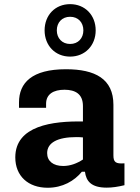

<svg xmlns="http://www.w3.org/2000/svg" viewBox="-20 -872 660 904"><path d="M290.5 -546C130 -546 69.5 -482 69.5 -390V-364.5H197V-383.5C197 -428.5 231.5 -449.5 284 -449.5C334.5 -449 370.5 -430 370.5 -372.5V-300C229 -302.5 52 -281 52 -131C52 -43 113 12 204.5 12C274.5 12 330 -20 365.5 -63.5H380C385.5 -19.5 409 11.5 482.5 11.5C508 11.5 535.5 7.5 566 0V-103C524 -100 514 -108.5 514 -141V-378.5C514 -501 427.5 -546 290.5 -546ZM310 -605.5C380.5 -605.5 430.5 -658 430.5 -729C430.5 -800.5 380.5 -852.5 310 -852.5C239.5 -852.5 190 -800.5 190 -729C190 -658 239.5 -605.5 310 -605.5ZM310 -665C272 -665 247.5 -692.5 247.5 -729C247.5 -766 272 -793 310 -793C348.5 -793 372.5 -766 372.5 -729C372.5 -692.5 348.5 -665 310 -665ZM202 -151C202 -200 250.5 -226.5 339.5 -226.5C350.5 -226.5 360.5 -226 370.5 -225V-121C342.5 -102.5 311 -90.5 277.5 -90.5C230.5 -90.5 202 -113.5 202 -151Z"/></svg>

Font: Monaspace Neon
Style: Bold
Weight: 700
Designer: Riley Cran & the Lettermatic Team
Foundry: Lettermatic
Version: Version 1.200 (Monaspace Neon)